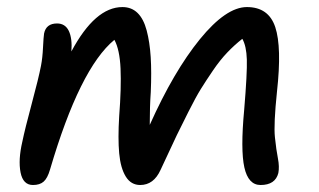

<svg xmlns="http://www.w3.org/2000/svg" viewBox="-20 -486 911 549"><path d="M74.2 43Q45.9 43 38.8 7.1Q31.7 -28.8 43.9 -81.1Q51.3 -117.2 70.8 -189.7Q90.3 -262.2 97.2 -297.9Q101.6 -320.3 103 -350.6Q104.5 -380.9 106 -390.1Q111.8 -418.9 143.1 -418.9Q166.5 -418.9 176.8 -397.5Q187 -376 184.1 -338.9Q252 -465.8 330.1 -465.8Q356 -465.8 373.3 -449Q390.6 -432.1 399.4 -398.9Q408.2 -365.7 410.9 -323Q413.6 -280.3 411.1 -222.2Q408.2 -181.2 408.2 -128.9Q476.6 -281.7 551.5 -373.8Q626.5 -465.8 686 -465.8Q748 -465.8 767.1 -408.4Q786.1 -351.1 772 -224.1Q762.2 -130.4 766.1 -93.5Q770 -56.6 774.7 -33Q779.3 -9.3 775.9 8.8Q767.1 43 725.1 43Q689.9 43 678.7 -7.3Q667.5 -57.6 678.2 -171.9Q687 -276.9 685.8 -315.7Q684.6 -354.5 672.9 -375Q650.4 -357.4 629.9 -335.9Q609.4 -314.5 589.1 -284.7Q568.8 -254.9 554.4 -231.7Q540 -208.5 518.6 -166Q497.1 -123.5 485.6 -99.6Q474.1 -75.7 449.7 -22.9Q442.4 -7.8 439 0Q419.4 43 380.9 43Q354.5 43 339.6 18.8Q324.7 -5.4 320.8 -47.6Q316.9 -89.8 320.8 -153.8Q327.1 -235.4 324.7 -289.8Q322.3 -344.2 307.1 -372.1Q208 -290.5 123 -1Q115.7 23.9 104.7 33.4Q93.8 43 74.2 43Z"/></svg>

Font: Shantell Sans Bouncy
Style: Italic
Weight: 400
Italic angle: -11.31°
Designer: Stephen Nixon, Anya Danilova, Shantell Martin
Foundry: Arrow Type
Version: Version 1.006;[9816181b4]